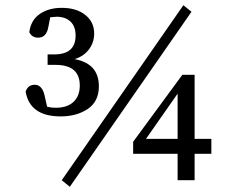

<svg xmlns="http://www.w3.org/2000/svg" viewBox="-20 -689 901 734"><path d="M172 -623 165 -587Q158 -545 126 -545Q102 -545 92 -566Q98 -612 132 -635.5Q166 -659 216 -659Q272 -659 306 -632Q340 -605 340 -561Q340 -526 319.5 -499.5Q299 -473 265 -463Q358 -446 358 -359Q358 -301 315.5 -272.5Q273 -244 212 -244Q94 -244 78 -339Q87 -365 113 -365Q143 -365 152 -317L160 -281Q175 -277 193 -277Q237 -277 261 -299.5Q285 -322 285 -362Q285 -441 192 -441H162V-481H187Q269 -481 269 -553Q269 -588 249.5 -606.5Q230 -625 196 -625Q190 -625 172 -623ZM681 -669 712 -644 247 25 216 0ZM538 -158H659V-331ZM788 -158V-101H724V0H659V-101H489V-147L677 -403H724V-158Z"/></svg>

Font: TypoPRO Source Serif Pro
Style: Regular
Weight: 400
Designer: Frank Grießhammer
Foundry: Adobe Systems Incorporated
Version: Version 1.017;PS 1.0;hotconv 1.0.79;makeotf.lib2.5.61930